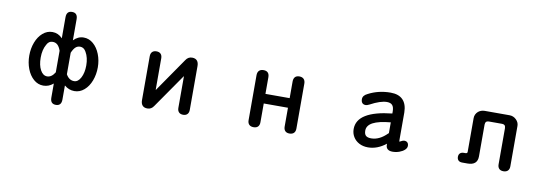

<svg xmlns="http://www.w3.org/2000/svg" viewBox="-61 -1180 5122 1772"><g transform="rotate(10 2500.0 -293.5)"><path d="M646 -515Q696 -515 736 -480.5Q776 -446 798.5 -388.5Q821 -331 821 -266Q821 -199 799 -141Q777 -83 736.5 -48Q696 -13 645 -13Q593 -13 551 -49V83Q551 142 499 142Q447 142 447 83V-49Q405 -13 354 -13Q303 -13 263 -48Q223 -83 201 -140.5Q179 -198 179 -264Q179 -331 201 -388.5Q223 -446 263 -480.5Q303 -515 353 -515Q407 -515 447 -473V-670Q447 -729 499 -729Q551 -729 551 -670V-472Q592 -515 646 -515ZM374 -103Q416 -103 447 -154V-356Q434 -393 415.5 -409.5Q397 -426 371 -426Q352 -426 338.5 -417Q325 -408 315 -388Q286 -338 286 -264Q286 -193 310.5 -148Q335 -103 374 -103ZM627 -103Q664 -103 688.5 -149.5Q713 -196 713 -265Q713 -338 684 -388Q664 -426 628 -426Q603 -426 585 -409.5Q567 -393 551 -356V-154Q579 -103 627 -103Z M1616 -323Q1615 -323 1612 -317L1396 -6Q1374 28 1337 28Q1306 28 1290.5 10.5Q1275 -7 1275 -39V-450Q1275 -477 1289 -491.5Q1303 -506 1329 -506Q1355 -506 1369 -491.5Q1383 -477 1383 -450V-164Q1383 -154 1384 -154Q1385 -154 1386 -155.5Q1387 -157 1389 -161L1604 -472Q1626 -506 1663 -506Q1694 -506 1709.5 -488.5Q1725 -471 1725 -438V-27Q1725 -1 1711 13.5Q1697 28 1672 28Q1646 28 1632 13.5Q1618 -1 1618 -27V-313Q1618 -319 1618 -321Q1618 -323 1616 -323Z M2614 -294V-449Q2614 -477 2627.5 -492Q2641 -507 2668 -507Q2695 -507 2709.5 -492Q2724 -477 2724 -449V-28Q2724 -1 2709.5 13.5Q2695 28 2668 28Q2642 28 2628 13.5Q2614 -1 2614 -28V-204H2387V-28Q2387 -1 2373 13.5Q2359 28 2332 28Q2305 28 2290.5 13.5Q2276 -1 2276 -28V-449Q2276 -477 2290.5 -492Q2305 -507 2332 -507Q2387 -507 2387 -449V-294Z M3404 28Q3357 28 3321 9Q3285 -10 3265 -43Q3245 -76 3245 -116Q3245 -201 3327.5 -251.5Q3410 -302 3572 -319V-337Q3572 -378 3556 -396.5Q3540 -415 3505 -415Q3445 -415 3348 -363Q3328 -353 3315 -353Q3294 -353 3283 -365.5Q3272 -378 3272 -401Q3272 -436 3315 -456Q3410 -506 3524 -506Q3600 -506 3639 -465.5Q3678 -425 3679 -347V-97Q3679 -79 3681 -74L3695 -81Q3712 -91 3724 -91Q3744 -91 3754.5 -80Q3765 -69 3765 -49Q3765 -29 3746.5 -11.5Q3728 6 3697.5 17Q3667 28 3634 28Q3604 28 3588 14.5Q3572 1 3572 -24V-36Q3491 28 3404 28ZM3419 -59Q3496 -59 3568 -132Q3570 -134 3571 -134Q3572 -134 3572 -133V-236Q3461 -226 3407 -197.5Q3353 -169 3353 -121Q3353 -88 3368.5 -73.5Q3384 -59 3419 -59Z M4587 -401H4460Q4443 -400 4436 -392.5Q4429 -385 4428 -366V-68Q4428 15 4335 15H4286Q4262 15 4249.5 3Q4237 -9 4237 -31Q4237 -52 4249.5 -64Q4262 -76 4285 -76H4302Q4311 -77 4314.5 -80.5Q4318 -84 4318 -93V-407Q4318 -444 4347 -470Q4373 -491 4408 -491H4640Q4676 -491 4702.5 -465.5Q4729 -440 4729 -407V-27Q4729 -1 4714.5 13.5Q4700 28 4673 28Q4647 28 4633 13.5Q4619 -1 4619 -27V-366Q4618 -385 4611 -392.5Q4604 -400 4587 -401Z"/></g></svg>

Font: 寒蝉全圆体 Bold
Style: Regular
Weight: 700
Designer: Warren2060
      Designed by Motoya company      

      [Varela Round]
      Joe Prince(Latin component); Avraham Cornf
Foundry: ChillType
Version: Version 3.200